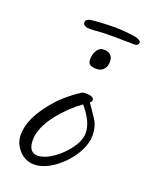

<svg xmlns="http://www.w3.org/2000/svg" viewBox="-105 -556 490 629"><g transform="rotate(20 140.0 -241.5)"><path d="M91 15Q59 15 37 -10Q17 -33 17 -62Q17 -116 66 -177Q86 -203 109 -223Q132 -243 157 -259Q162 -262 171 -262Q200 -262 200 -248Q200 -244 194 -239V-238Q209 -217 224 -194Q239 -171 239 -140Q239 -114 225.5 -87Q212 -60 189.5 -36.5Q167 -13 141 1Q115 15 91 15ZM92 -16Q117 -17 145 -36.5Q173 -56 193.5 -84Q214 -112 215 -137Q217 -176 175 -225Q132 -194 99 -152Q60 -101 60 -60Q60 -16 92 -16ZM175 -349Q164 -349 155 -353Q146 -357 146 -373Q146 -390 154.5 -403.5Q163 -417 177 -417Q210 -417 210 -386Q210 -370 201 -359.5Q192 -349 175 -349ZM111 -465Q87 -465 87 -479Q87 -490 102 -493Q113 -495 139 -496.5Q165 -498 190 -498Q206 -498 231.5 -495.5Q257 -493 266 -490Q280 -485 280 -478Q280 -474 276.5 -470.5Q273 -467 266 -467Q250 -467 231 -467.5Q212 -468 190 -468Q153 -468 140 -466.5Q127 -465 114 -465Z"/></g></svg>

Font: Square Peg
Style: Regular
Weight: 400
Designer: Robert E. Leuschke
Foundry: Robert E. Leuschke
Version: Version 1.010; ttfautohint (v1.8.4.7-5d5b)